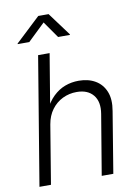

<svg xmlns="http://www.w3.org/2000/svg" viewBox="-101 -1009 779 1075"><g transform="rotate(-10 289.0 -471.5)"><path d="M154.8 -334 99.6 0H34.2L154.8 -727.5H220.2L168 -413.1H154.3Q177.2 -460.4 208 -490Q238.8 -519.5 275.4 -533.2Q312 -546.9 353 -546.9Q407.7 -546.9 447.3 -523.7Q486.8 -500.5 504.6 -456.3Q522.5 -412.1 511.2 -347.2L454.1 0H388.2L445.3 -342.3Q456.5 -410.2 425 -448.5Q393.6 -486.8 331.1 -486.8Q288.1 -486.8 251 -468.8Q213.9 -450.7 188.5 -416.5Q163.1 -382.3 154.8 -334ZM118.7 -808.1H52.7L53.2 -811.5L193.8 -943.4H252.4L350.1 -811.5L349.6 -808.1H282.7L216.8 -902.3Z"/></g></svg>

Font: Inter 18pt Light
Style: Italic
Weight: 300
Italic angle: -9.3988°
Designer: Rasmus Andersson
Foundry: rsms
Version: Version 4.001;git-66647c0bb